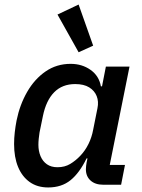

<svg xmlns="http://www.w3.org/2000/svg" viewBox="-20 -813 626 845"><path d="M513 0H434Q399 0 378.5 -18.5Q358 -37 358 -68Q358 -75 359 -83Q360 -91 361 -97L365 -116H361Q330 -52 290.5 -20Q251 12 192 12Q144 12 110.5 -12Q77 -36 59.5 -78.5Q42 -121 42 -179Q42 -205 45 -231Q48 -257 53 -283Q67 -352 99.5 -408.5Q132 -465 180.5 -498.5Q229 -532 291 -532Q341 -532 378.5 -505.5Q416 -479 424 -433H429L446 -520H550L463 -87H530ZM233 -77Q265 -77 289 -91.5Q313 -106 333 -127Q355 -150 369.5 -179.5Q384 -209 390 -242L409 -337Q415 -366 405.5 -390Q396 -414 372.5 -428.5Q349 -443 311 -443Q254 -443 218.5 -407Q183 -371 169 -303L154 -230Q152 -218 150.5 -203Q149 -188 149 -176Q149 -148 158.5 -125.5Q168 -103 186.5 -90Q205 -77 233 -77ZM326 -583 233 -749 326 -793 390 -612Z"/></svg>

Font: IBM Plex Sans Medium
Style: Italic
Weight: 500
Italic angle: -11.31°
Designer: Mike Abbink, Paul van der Laan, Pieter van Rosmalen
Foundry: Bold Monday
Version: Version 3.201